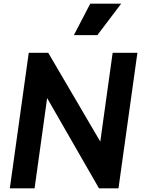

<svg xmlns="http://www.w3.org/2000/svg" viewBox="-20 -1035 781 1055"><path d="M34 0H170L239 -496L524 0H631L735 -745H599L531 -257L245 -745H138ZM386 -842H515L646 -1015H476Z"/></svg>

Font: Mluvka Bold
Style: Italic
Weight: 700
Italic angle: -8°
Designer: Modified by Jiří Krblich, Original typeface by Gumpita Rahayu
Foundry: Gumpita Rahayu & Jiří Krblich
Version: Version 2.000;Glyphs 3.1.1 (3134)